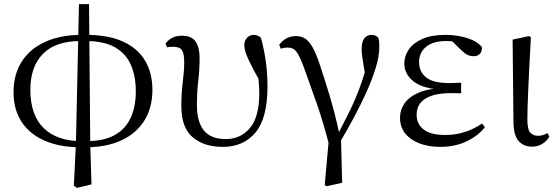

<svg xmlns="http://www.w3.org/2000/svg" viewBox="-20 -701 2717 936"><path d="M340 204 350 3 365 -681H414L420 3L426 198L355 215ZM373 17Q274 17 200.5 -14Q127 -45 86.5 -105Q46 -165 46 -252Q46 -339 86.5 -401.5Q127 -464 201.5 -497.5Q276 -531 377 -531L372 -501Q251 -501 189.5 -438.5Q128 -376 128 -264Q128 -139 193.5 -76Q259 -13 377 -13ZM398 17 402 -13Q485 -13 538 -42Q591 -71 616.5 -125.5Q642 -180 642 -255Q642 -331 617.5 -386Q593 -441 539.5 -471Q486 -501 397 -501L401 -531Q509 -531 580.5 -498Q652 -465 687.5 -405Q723 -345 723 -263Q723 -176 683.5 -113Q644 -50 571 -16.5Q498 17 398 17Z M1067 15Q974 15 919 -32Q864 -79 864 -184Q864 -246 871 -301Q878 -356 878 -398Q878 -441 866.5 -457Q855 -473 824 -473Q816 -473 808.5 -472.5Q801 -472 795 -470L787 -488Q800 -507 820 -517Q840 -527 867 -527Q914 -527 933.5 -498.5Q953 -470 953 -420Q953 -361 946.5 -307Q940 -253 940 -188Q940 -107 974 -65Q1008 -23 1081 -23Q1153 -23 1198.5 -77Q1244 -131 1244 -246Q1244 -275 1241 -305Q1238 -335 1233 -370L1249 -367L1253 -294Q1222 -349 1204 -384.5Q1186 -420 1178.5 -442Q1171 -464 1171 -481Q1171 -503 1184.5 -517Q1198 -531 1217 -531Q1228 -531 1237 -527Q1246 -523 1252 -517Q1266 -467 1275 -407Q1284 -347 1284 -280Q1284 -125 1225.5 -55Q1167 15 1067 15Z M1563 201 1586 -55 1588 20Q1557 -103 1524.5 -195Q1492 -287 1467 -357Q1450 -405 1437.5 -429Q1425 -453 1412.5 -461Q1400 -469 1381 -469Q1363 -469 1349 -463L1341 -482Q1356 -503 1376.5 -514Q1397 -525 1423 -525Q1447 -525 1466 -514Q1485 -503 1503.5 -471Q1522 -439 1542 -377Q1562 -317 1587 -234.5Q1612 -152 1635 -46L1642 -44L1648 190L1572 207ZM1635 -4 1618 -29Q1646 -83 1669.5 -129Q1693 -175 1711.5 -218Q1730 -261 1745.5 -307.5Q1761 -354 1775 -409L1767 -298Q1758 -350 1753 -379.5Q1748 -409 1745.5 -427.5Q1743 -446 1743 -462Q1743 -497 1756 -514Q1769 -531 1791 -531Q1804 -531 1811.5 -527Q1819 -523 1825 -516Q1828 -505 1828.5 -494Q1829 -483 1829 -470Q1829 -428 1812.5 -373Q1796 -318 1768 -255.5Q1740 -193 1705.5 -128.5Q1671 -64 1635 -4Z M2126 15Q2068 15 2023.5 -2.5Q1979 -20 1954.5 -51.5Q1930 -83 1930 -127Q1930 -165 1952 -197Q1974 -229 2021.5 -249.5Q2069 -270 2147 -272V-263Q2044 -267 1997.5 -303Q1951 -339 1951 -391Q1951 -428 1973 -460Q1995 -492 2039.5 -511.5Q2084 -531 2151 -531Q2187 -531 2221.5 -524.5Q2256 -518 2284.5 -505Q2313 -492 2329 -472Q2331 -451 2319.5 -439Q2308 -427 2291 -427Q2274 -427 2261 -432.5Q2248 -438 2228 -457L2171 -513L2227 -511L2236 -492Q2210 -496 2192.5 -498.5Q2175 -501 2156 -501Q2091 -501 2057 -472.5Q2023 -444 2023 -398Q2023 -352 2057 -324Q2091 -296 2172 -296Q2184 -296 2197 -296.5Q2210 -297 2228 -298V-246Q2209 -247 2199.5 -247Q2190 -247 2182 -247Q2116 -247 2079 -232.5Q2042 -218 2026.5 -195Q2011 -172 2011 -143Q2011 -96 2045.5 -69.5Q2080 -43 2151 -43Q2201 -43 2246 -57.5Q2291 -72 2330 -99L2344 -81Q2311 -39 2255 -12Q2199 15 2126 15Z M2574 14Q2532 14 2507.5 -14.5Q2483 -43 2483 -112L2479 -508L2559 -525L2568 -519Q2563 -430 2560 -367Q2557 -304 2555 -259Q2553 -214 2552 -180.5Q2551 -147 2551 -118Q2551 -70 2565 -54.5Q2579 -39 2603 -39Q2618 -39 2628.5 -43Q2639 -47 2649 -52L2658 -35Q2649 -17 2626.5 -1.5Q2604 14 2574 14Z"/></svg>

Font: Noto Serif TC
Style: Regular
Weight: 400
Designer: Ryoko NISHIZUKA  (kana & ideographs); Frank Grießhammer (Latin, Greek & Cyrillic); Wenlong ZHANG  (bopomofo); Sandoll Co
Foundry: Adobe
Version: Version 2.003-H1;hotconv 1.1.1;makeotfexe 2.6.0